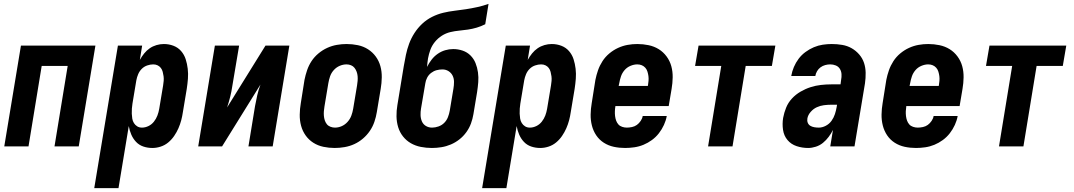

<svg xmlns="http://www.w3.org/2000/svg" viewBox="-20 -755 5540 990"><path d="M2 0 88 -520H472L386 0H261L329 -415H195L127 0Z M466 215 588 -520H713L701 -446Q711 -464 723.5 -479.5Q736 -495 752 -506Q768 -517 787 -522.5Q806 -528 825 -528Q851 -528 874.5 -519Q898 -510 914 -491.5Q930 -473 937.5 -449.5Q945 -426 948 -400.5Q951 -375 949 -349Q947 -323 943 -297L923 -177Q920 -156 914.5 -135Q909 -114 900 -93.5Q891 -73 878 -54Q865 -35 847.5 -20.5Q830 -6 808.5 1Q787 8 766 8Q741 8 719 0.5Q697 -7 681.5 -23.5Q666 -40 657 -61Q648 -82 644 -105L591 215ZM712 -97Q729 -97 745.5 -105Q762 -113 773.5 -127.5Q785 -142 791.5 -159Q798 -176 801 -194L821 -314Q823 -326 824 -338Q825 -350 823.5 -361.5Q822 -373 819 -384.5Q816 -396 809.5 -404.5Q803 -413 793 -418Q783 -423 770 -423Q755 -423 739 -417.5Q723 -412 711 -400Q699 -388 692.5 -372.5Q686 -357 683 -341L663 -221Q661 -208 660 -195Q659 -182 659.5 -169Q660 -156 662 -143.5Q664 -131 670.5 -120.5Q677 -110 687.5 -103.5Q698 -97 712 -97Z M1002 0 1088 -520H1213L1178 -312Q1174 -284 1167 -256Q1160 -228 1151 -201L1349 -520H1472L1386 0H1261L1295 -208Q1300 -236 1306.5 -264Q1313 -292 1323 -319L1125 0Z M1706 8Q1676 8 1647.5 2Q1619 -4 1595.5 -19Q1572 -34 1556 -56.5Q1540 -79 1532.5 -106.5Q1525 -134 1525.5 -164Q1526 -194 1531 -223L1550 -343Q1555 -368 1563.5 -393Q1572 -418 1586.5 -440Q1601 -462 1622 -479.5Q1643 -497 1667 -508Q1691 -519 1716.5 -523.5Q1742 -528 1767 -528Q1797 -528 1825.5 -522Q1854 -516 1877.5 -501Q1901 -486 1917.5 -463.5Q1934 -441 1941.5 -413.5Q1949 -386 1948.5 -356Q1948 -326 1943 -297L1923 -177Q1919 -152 1910.5 -127Q1902 -102 1887 -80Q1872 -58 1851.5 -40.5Q1831 -23 1807 -12Q1783 -1 1757 3.5Q1731 8 1706 8ZM1707 -97Q1725 -97 1742 -104.5Q1759 -112 1772 -126.5Q1785 -141 1791.5 -158.5Q1798 -176 1801 -194L1821 -314Q1823 -326 1824 -338Q1825 -350 1824 -362Q1823 -374 1819 -385Q1815 -396 1808 -405Q1801 -414 1790 -418.5Q1779 -423 1767 -423Q1749 -423 1731.5 -415.5Q1714 -408 1701 -393.5Q1688 -379 1682 -361.5Q1676 -344 1673 -326L1653 -206Q1651 -194 1650 -182Q1649 -170 1650 -158Q1651 -146 1654.5 -135Q1658 -124 1665 -115Q1672 -106 1683.5 -101.5Q1695 -97 1707 -97Z M2207 8Q2178 8 2150 2.5Q2122 -3 2098.5 -16.5Q2075 -30 2058 -51.5Q2041 -73 2033 -99.5Q2025 -126 2024.5 -155Q2024 -184 2029 -213L2062 -414Q2067 -443 2073 -472Q2079 -501 2089.5 -529.5Q2100 -558 2117 -584.5Q2134 -611 2157 -632.5Q2180 -654 2208 -668Q2236 -682 2265 -689Q2294 -696 2323.5 -699.5Q2353 -703 2382.5 -707.5Q2412 -712 2441.5 -718.5Q2471 -725 2499 -735L2482 -630Q2460 -619 2438 -612.5Q2416 -606 2393 -602.5Q2370 -599 2347.5 -597Q2325 -595 2302 -589.5Q2279 -584 2258.5 -571Q2238 -558 2222.5 -539Q2207 -520 2199 -498Q2191 -476 2187 -454Q2185 -443 2184 -432Q2183 -421 2182 -410Q2192 -430 2205.5 -447.5Q2219 -465 2237 -477.5Q2255 -490 2275.5 -496Q2296 -502 2317 -502Q2342 -502 2365.5 -494Q2389 -486 2406 -469Q2423 -452 2432 -429.5Q2441 -407 2444.5 -382Q2448 -357 2446 -331.5Q2444 -306 2440 -280L2421 -166Q2417 -142 2408.5 -118.5Q2400 -95 2384.5 -73.5Q2369 -52 2348.5 -36Q2328 -20 2304.5 -10Q2281 0 2256 4Q2231 8 2207 8ZM2208 -97Q2224 -97 2241 -103Q2258 -109 2270.5 -121.5Q2283 -134 2289.5 -150.5Q2296 -167 2299 -184L2318 -298Q2321 -315 2321 -332.5Q2321 -350 2314 -364.5Q2307 -379 2293 -388Q2279 -397 2261 -397Q2246 -397 2231 -393Q2216 -389 2203 -379Q2190 -369 2182.5 -354.5Q2175 -340 2173 -325L2151 -196Q2148 -179 2148.5 -161.5Q2149 -144 2155.5 -129Q2162 -114 2176 -105.5Q2190 -97 2208 -97Z M2466 215 2588 -520H2713L2701 -446Q2711 -464 2723.5 -479.5Q2736 -495 2752 -506Q2768 -517 2787 -522.5Q2806 -528 2825 -528Q2851 -528 2874.5 -519Q2898 -510 2914 -491.5Q2930 -473 2937.5 -449.5Q2945 -426 2948 -400.5Q2951 -375 2949 -349Q2947 -323 2943 -297L2923 -177Q2920 -156 2914.5 -135Q2909 -114 2900 -93.5Q2891 -73 2878 -54Q2865 -35 2847.5 -20.5Q2830 -6 2808.5 1Q2787 8 2766 8Q2741 8 2719 0.5Q2697 -7 2681.5 -23.5Q2666 -40 2657 -61Q2648 -82 2644 -105L2591 215ZM2712 -97Q2729 -97 2745.5 -105Q2762 -113 2773.5 -127.5Q2785 -142 2791.5 -159Q2798 -176 2801 -194L2821 -314Q2823 -326 2824 -338Q2825 -350 2823.5 -361.5Q2822 -373 2819 -384.5Q2816 -396 2809.5 -404.5Q2803 -413 2793 -418Q2783 -423 2770 -423Q2755 -423 2739 -417.5Q2723 -412 2711 -400Q2699 -388 2692.5 -372.5Q2686 -357 2683 -341L2663 -221Q2661 -208 2660 -195Q2659 -182 2659.5 -169Q2660 -156 2662 -143.5Q2664 -131 2670.5 -120.5Q2677 -110 2687.5 -103.5Q2698 -97 2712 -97Z M3203 8Q3173 8 3145 2Q3117 -4 3093.5 -19Q3070 -34 3054.5 -57Q3039 -80 3032 -107.5Q3025 -135 3025.5 -164.5Q3026 -194 3031 -223L3050 -343Q3055 -368 3063.5 -392.5Q3072 -417 3086.5 -439.5Q3101 -462 3122 -479.5Q3143 -497 3167 -508Q3191 -519 3216 -523.5Q3241 -528 3266 -528Q3296 -528 3324.5 -522Q3353 -516 3376.5 -501.5Q3400 -487 3417 -464Q3434 -441 3441.5 -413.5Q3449 -386 3448.5 -356Q3448 -326 3443 -297L3428 -208H3153V-206Q3151 -194 3150.5 -181.5Q3150 -169 3151.5 -156.5Q3153 -144 3157 -133Q3161 -122 3168.5 -113.5Q3176 -105 3188 -101Q3200 -97 3212 -97Q3225 -97 3239 -100Q3253 -103 3264 -111Q3275 -119 3283.5 -131.5Q3292 -144 3294 -157H3418Q3414 -134 3403.5 -111Q3393 -88 3377.5 -68Q3362 -48 3341.5 -33Q3321 -18 3298 -8.5Q3275 1 3250.5 4.5Q3226 8 3203 8ZM3170 -312H3320L3321 -314Q3323 -326 3324 -338.5Q3325 -351 3323.5 -362.5Q3322 -374 3318.5 -385.5Q3315 -397 3307.5 -405.5Q3300 -414 3289.5 -418.5Q3279 -423 3266 -423Q3249 -423 3231 -415.5Q3213 -408 3200.5 -393.5Q3188 -379 3182 -361.5Q3176 -344 3173 -326Z M3631 0 3699 -415H3564L3582 -520H3978L3960 -415H3825L3757 0Z M4147 8Q4116 8 4087.5 -1.5Q4059 -11 4040.5 -33Q4022 -55 4017.5 -85.5Q4013 -116 4018 -147Q4023 -174 4033.5 -200Q4044 -226 4063.5 -247Q4083 -268 4108 -282.5Q4133 -297 4159.5 -305.5Q4186 -314 4213 -317Q4240 -320 4266 -320H4314L4317 -343Q4320 -358 4319 -373Q4318 -388 4310.5 -400Q4303 -412 4289.5 -417.5Q4276 -423 4261 -423Q4248 -423 4235 -419.5Q4222 -416 4211 -408Q4200 -400 4193 -388Q4186 -376 4184 -363H4060V-364Q4064 -387 4073.5 -409.5Q4083 -432 4098 -452Q4113 -472 4133.5 -487Q4154 -502 4176.5 -511.5Q4199 -521 4222.5 -524.5Q4246 -528 4269 -528Q4296 -528 4322.5 -523.5Q4349 -519 4371 -506.5Q4393 -494 4410 -474.5Q4427 -455 4435 -431Q4443 -407 4443.5 -380Q4444 -353 4440 -325L4386 0H4261L4275 -85Q4266 -67 4253 -49.5Q4240 -32 4223.5 -18.5Q4207 -5 4186.5 1.5Q4166 8 4147 8ZM4202 -97Q4220 -97 4238 -106.5Q4256 -116 4267.5 -132Q4279 -148 4285 -166.5Q4291 -185 4294 -203L4296 -215H4266Q4247 -215 4228 -212.5Q4209 -210 4191.5 -202Q4174 -194 4160 -178Q4146 -162 4143 -144Q4141 -132 4145 -122Q4149 -112 4158 -106.5Q4167 -101 4178.5 -99Q4190 -97 4202 -97Z M4703 8Q4673 8 4645 2Q4617 -4 4593.5 -19Q4570 -34 4554.5 -57Q4539 -80 4532 -107.5Q4525 -135 4525.5 -164.5Q4526 -194 4531 -223L4550 -343Q4555 -368 4563.5 -392.5Q4572 -417 4586.5 -439.5Q4601 -462 4622 -479.5Q4643 -497 4667 -508Q4691 -519 4716 -523.5Q4741 -528 4766 -528Q4796 -528 4824.5 -522Q4853 -516 4876.5 -501.5Q4900 -487 4917 -464Q4934 -441 4941.5 -413.5Q4949 -386 4948.5 -356Q4948 -326 4943 -297L4928 -208H4653V-206Q4651 -194 4650.5 -181.5Q4650 -169 4651.5 -156.5Q4653 -144 4657 -133Q4661 -122 4668.5 -113.5Q4676 -105 4688 -101Q4700 -97 4712 -97Q4725 -97 4739 -100Q4753 -103 4764 -111Q4775 -119 4783.5 -131.5Q4792 -144 4794 -157H4918Q4914 -134 4903.5 -111Q4893 -88 4877.5 -68Q4862 -48 4841.5 -33Q4821 -18 4798 -8.5Q4775 1 4750.5 4.5Q4726 8 4703 8ZM4670 -312H4820L4821 -314Q4823 -326 4824 -338.5Q4825 -351 4823.5 -362.5Q4822 -374 4818.5 -385.5Q4815 -397 4807.5 -405.5Q4800 -414 4789.5 -418.5Q4779 -423 4766 -423Q4749 -423 4731 -415.5Q4713 -408 4700.5 -393.5Q4688 -379 4682 -361.5Q4676 -344 4673 -326Z M5131 0 5199 -415H5064L5082 -520H5478L5460 -415H5325L5257 0Z"/></svg>

Font: Iosevka Term Curly XBd Obl
Style: Regular
Weight: 800
Italic angle: -9°
Designer: Belleve Invis
Foundry: Belleve Invis
Version: Version 32.3.0